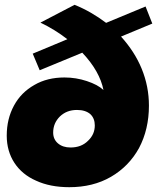

<svg xmlns="http://www.w3.org/2000/svg" viewBox="-20 -771 686 798"><path d="M483 -619 613 -673 585 -744 421 -676C380 -707 337 -732 290 -751L148 -677C188 -658 225 -635 260 -608L116 -548L145 -479L322 -552C371 -500 400 -448 410 -397C394 -412 371 -424 341 -434C311 -444 280 -449 248 -449C201 -449 159 -439 123 -418C86 -397 58 -369 38 -332C18 -295 8 -254 8 -207C8 -164 19 -126 40 -94C61 -62 91 -37 130 -20C169 -2 215 7 268 7C333 7 391 -7 441 -36C491 -65 530 -105 558 -156C585 -207 599 -266 599 -332C599 -385 589 -436 569 -485C549 -534 520 -578 483 -619ZM346 -186C327 -167 303 -158 273 -158C251 -158 234 -164 221 -175C208 -186 201 -201 201 -220C201 -246 210 -268 229 -287C248 -305 271 -314 300 -314C324 -314 342 -308 355 -297C368 -285 374 -269 374 -250C374 -225 365 -204 346 -186Z"/></svg>

Font: Argentum Sans ExtraBold
Style: Italic
Weight: 800
Italic angle: -11.3°
Designer: Julieta Ulanovsky
Foundry: Julieta Ulanovsky
Version: Version 5.001;February 15, 2019;FontCreator 11.5.0.2425 64-b